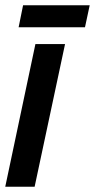

<svg xmlns="http://www.w3.org/2000/svg" viewBox="-26 -712 362 732"><path d="M298 -608 316 -692H62L45 -608ZM106 0 222 -544H109L-6 0Z"/></svg>

Font: Noto Sans Display Condensed
Style: Bold Italic
Weight: 700
Width: 3
Designer: Monotype Design team
Foundry: Monotype Imaging Inc.
Version: 1.000